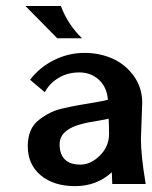

<svg xmlns="http://www.w3.org/2000/svg" viewBox="-20 -617 512 648"><path d="M348.1 -165.5Q348.1 -190.4 346.7 -216.3Q336.4 -213.9 316.2 -210.4Q295.9 -207 279.8 -204.1Q263.7 -201.2 244.1 -195.1Q224.6 -189 211.9 -180.7Q181.2 -162.1 181.2 -129.6Q181.2 -97.2 198.5 -79.3Q215.8 -61.5 251.2 -61.5Q286.6 -61.5 317.4 -92.3Q348.1 -123 348.1 -165.5ZM460 -270Q460 -270 455.6 -147.5Q455.6 -92.8 471.7 3.9H358.9L357.4 -35.6Q306.2 11.2 233.6 11.2Q161.1 11.2 117.4 -25.4Q73.7 -62 73.7 -124Q73.7 -182.6 110.8 -211.9Q147.9 -240.7 186.5 -249.8Q225.1 -258.8 248.3 -262.7Q271.5 -266.6 299.3 -271.2Q327.1 -275.9 344.2 -280.3Q340.8 -323.2 313.7 -347.9Q286.6 -372.6 247.6 -372.6Q208.5 -372.6 177.7 -354.2Q147 -335.9 131.3 -305.7L81.5 -347.7Q114.3 -390.6 163.1 -414.6Q211.9 -438.5 264.4 -438.5Q316.9 -438.5 360.4 -418.9Q403.8 -399.4 431.9 -360.1Q460 -320.8 460 -270ZM256.8 -487.8H173.3L65.9 -596.7H185.5Q208.5 -534.7 256.8 -487.8Z"/></svg>

Font: Rachana
Style: Bold
Weight: 700
Designer: Hussain KH
Foundry: Hussain KH, Rajeesh K Nambiar, Santhosh Thottingal, Swathanthra Malayalam Computing (http://smc.org.in)
Version: Version 7.0.0+20221109